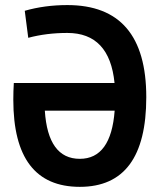

<svg xmlns="http://www.w3.org/2000/svg" viewBox="-20 -723 626 753"><path d="M293 9.8Q32.2 9.8 32.2 -332Q32.2 -349.1 32.7 -365.7Q33.2 -382.3 34.2 -397.5H429.2Q409.7 -593.8 244.1 -593.8Q162.1 -593.8 90.8 -574.7L77.1 -680.7Q155.3 -703.1 244.1 -703.1Q553.7 -703.1 553.7 -341.8Q553.7 9.8 293 9.8ZM429.7 -289.1H155.8Q168 -100.1 293 -100.1Q415.5 -100.1 429.7 -289.1Z"/></svg>

Font: CaskaydiaCove NFP SemiBold
Style: Regular
Weight: 600
Designer: Aaron Bell
Foundry: Saja Typeworks
Version: Version 2111.001; VTT 6.35;Nerd Fonts 3.1.1